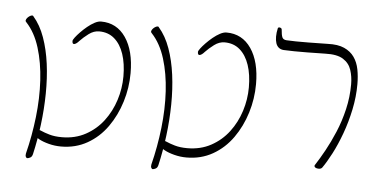

<svg xmlns="http://www.w3.org/2000/svg" viewBox="-50 -746 1823 924"><g transform="rotate(5 861.0 -284.5)"><path d="M267 12Q237 12 208 4.5Q179 -3 160 -13.5Q141 -24 141 -31Q142 -36 143 -40Q144 -44 145.5 -48Q147 -52 150 -56Q153 -61 167 -54.5Q181 -48 206.5 -40.5Q232 -33 267 -33Q331 -33 381.5 -60.5Q432 -88 466.5 -133.5Q501 -179 519 -235.5Q537 -292 537 -350Q537 -412 521.5 -458Q506 -504 476 -530Q446 -556 402 -556Q376 -556 352 -538Q328 -520 311 -502Q298 -487 288 -485Q278 -483 278 -499Q278 -504 287 -516Q296 -528 310.5 -543Q325 -558 342 -572Q359 -586 376 -595Q393 -604 407 -604Q483 -604 526.5 -540.5Q570 -477 570 -369Q570 -298 549 -230Q528 -162 489 -107Q450 -52 393.5 -20Q337 12 267 12ZM102 60Q124 -27 134.5 -119Q145 -211 140 -296.5Q135 -382 113 -453Q91 -524 49 -569Q44 -573 45 -578.5Q46 -584 50.5 -589.5Q55 -595 61 -599Q67 -603 72.5 -604Q78 -605 80 -601Q114 -562 134.5 -504.5Q155 -447 164 -378.5Q173 -310 172 -235Q171 -160 161.5 -84.5Q152 -9 136 60Q133 73 124.5 77.5Q116 82 110 82Q106 82 103 76Q100 70 102 60Z M873 12Q843 12 814 4.5Q785 -3 766 -13.5Q747 -24 747 -31Q748 -36 749 -40Q750 -44 751.5 -48Q753 -52 756 -56Q759 -61 773 -54.5Q787 -48 812.5 -40.5Q838 -33 873 -33Q937 -33 987.5 -60.5Q1038 -88 1072.5 -133.5Q1107 -179 1125 -235.5Q1143 -292 1143 -350Q1143 -412 1127.5 -458Q1112 -504 1082 -530Q1052 -556 1008 -556Q982 -556 958 -538Q934 -520 917 -502Q904 -487 894 -485Q884 -483 884 -499Q884 -504 893 -516Q902 -528 916.5 -543Q931 -558 948 -572Q965 -586 982 -595Q999 -604 1013 -604Q1089 -604 1132.5 -540.5Q1176 -477 1176 -369Q1176 -298 1155 -230Q1134 -162 1095 -107Q1056 -52 999.5 -20Q943 12 873 12ZM708 60Q730 -27 740.5 -119Q751 -211 746 -296.5Q741 -382 719 -453Q697 -524 655 -569Q650 -573 651 -578.5Q652 -584 656.5 -589.5Q661 -595 667 -599Q673 -603 678.5 -604Q684 -605 686 -601Q720 -562 740.5 -504.5Q761 -447 770 -378.5Q779 -310 778 -235Q777 -160 767.5 -84.5Q758 -9 742 60Q739 73 730.5 77.5Q722 82 716 82Q712 82 709 76Q706 70 708 60Z M1257 -646Q1258 -650 1262.5 -650.5Q1267 -651 1271.5 -648.5Q1276 -646 1276 -642Q1278 -615 1283 -604Q1288 -593 1304 -592Q1326 -591 1350 -590.5Q1374 -590 1410 -590.5Q1446 -591 1503 -592Q1552 -594 1583 -580Q1614 -566 1631.5 -541Q1649 -516 1655.5 -482.5Q1662 -449 1662 -411Q1662 -350 1649 -288Q1636 -226 1615.5 -170Q1595 -114 1571.5 -69Q1548 -24 1528 4Q1524 9 1516.5 10Q1509 11 1501.5 9Q1494 7 1491.5 2Q1489 -3 1494 -9Q1513 -38 1536.5 -80.5Q1560 -123 1582 -175Q1604 -227 1618 -286.5Q1632 -346 1632 -408Q1632 -445 1621.5 -477Q1611 -509 1581.5 -527.5Q1552 -546 1495 -544Q1443 -543 1407.5 -542.5Q1372 -542 1345 -542.5Q1318 -543 1294 -544Q1280 -545 1270.5 -552.5Q1261 -560 1256.5 -573.5Q1252 -587 1252 -605.5Q1252 -624 1257 -646Z"/></g></svg>

Font: Noto Rashi Hebrew ExtraLight
Style: Regular
Weight: 250
Version: Version 1.006